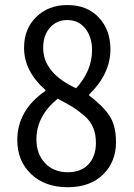

<svg xmlns="http://www.w3.org/2000/svg" viewBox="-20 -744 540 775"><path d="M252.9 11.7Q161.1 11.7 105.5 -41.5Q49.8 -94.7 49.8 -178.7Q49.8 -298.8 163.1 -377V-380.9Q77.1 -457 77.1 -550.8Q77.1 -627.9 126.5 -675.8Q175.8 -723.6 252 -723.6Q332 -723.6 378.9 -673.3Q425.8 -623 425.8 -544.9Q425.8 -446.3 339.8 -362.3V-358.4Q393.6 -318.4 420.9 -278.3Q448.2 -238.3 448.2 -169.9Q448.2 -90.8 396 -39.6Q343.8 11.7 252.9 11.7ZM287.1 -387.7Q351.6 -458 351.6 -542Q351.6 -593.8 324.7 -628.4Q297.9 -663.1 251 -663.1Q209 -663.1 181.6 -632.3Q154.3 -601.6 154.3 -550.8Q154.3 -449.2 287.1 -387.7ZM252.9 -48.8Q307.6 -48.8 337.4 -81.1Q367.2 -113.3 367.2 -167Q367.2 -201.2 356.4 -228Q345.7 -254.9 320.8 -276.4Q295.9 -297.9 273.9 -311.5Q252 -325.2 212.9 -345.7Q127 -275.4 127 -181.6Q127 -123 161.6 -85.9Q196.3 -48.8 252.9 -48.8Z"/></svg>

Font: Gen Shin Gothic Monospace Normal
Style: Regular
Weight: 350
Designer: [Source Han Sans]
Ryoko NISHIZUKA  (kana & ideographs); Paul D. Hunt (Latin, Greek & Cyrillic); Wenlong ZHANG  (bopomofo
Version: Version 1.002.20150607